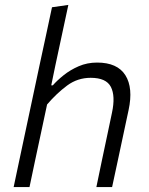

<svg xmlns="http://www.w3.org/2000/svg" viewBox="-20 -761 606 781"><path d="M35.5 0Q47.5 -55.5 58.2 -107.2Q69 -159 82 -219L140.5 -494Q154 -556.5 166.8 -615.8Q179.5 -675 191.5 -731.5L258 -741Q232.5 -622 205 -494L188.5 -414H195Q212 -433.5 238.8 -455Q265.5 -476.5 300 -491.5Q334.5 -506.5 375 -506.5Q457.5 -506.5 490 -455Q522.5 -403.5 503 -313Q498.5 -292 493.8 -270.2Q489 -248.5 483 -219.5Q470 -158 459 -107Q448 -56 436 0H372Q383.5 -56 394.2 -107Q405 -158 417.5 -217L435.5 -302.5Q450 -370.5 431 -407.5Q412 -444.5 349 -444.5Q295.5 -444.5 253 -413Q210.5 -381.5 171.5 -336L146 -216.5Q133.5 -158 122.5 -106.8Q111.5 -55.5 100 0Z"/></svg>

Font: Commissioner Light
Style: Italic
Weight: 300
Italic angle: -12°
Designer: Kostas Bartsokas
Foundry: Kostas Bartsokas
Version: Version 1.000; ttfautohint (v1.8.3)